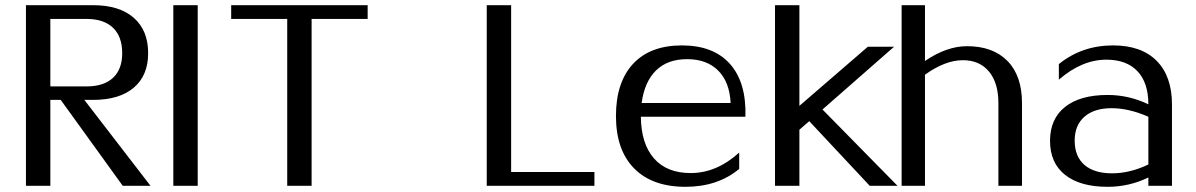

<svg xmlns="http://www.w3.org/2000/svg" viewBox="-20 -716 4610 740"><path d="M453 0 214 -331H174V0H80V-696H339Q440 -696 495.5 -647.5Q551 -599 551 -511Q551 -425 495.5 -378Q440 -331 339 -331H305L560 0ZM174 -383H314Q380 -383 415.5 -416Q451 -449 451 -511Q451 -575 415.5 -609Q380 -643 314 -643H174Z M742 0H648V-696H742Z M1181 0H1087V-643H871V-696H1397V-643H1181Z M1856 0V-696H1950V-53H2271V0Z M2354 -269Q2354 -399 2420 -470Q2486 -541 2608 -541Q2730 -541 2793.5 -469.5Q2857 -398 2853 -266H2450Q2451 -162 2500.5 -105.5Q2550 -49 2642 -49Q2742 -49 2829 -128V-65Q2746 4 2622 4Q2494 4 2424 -67Q2354 -138 2354 -269ZM2453 -319H2796Q2792 -400 2748 -444Q2704 -488 2628 -488Q2553 -488 2508.5 -444.5Q2464 -401 2453 -319Z M3061 0H2967V-696H3061V-308L3325 -536H3426L3150 -294L3439 0H3332L3099 -249L3061 -216Z M3545 0H3455V-696H3545V-481Q3629 -538 3707 -538Q3807 -538 3863 -481Q3919 -424 3919 -318V0H3828V-318Q3828 -397 3791.5 -440.5Q3755 -484 3691 -484Q3623 -484 3545 -428Z M4249 4Q4143 4 4085 -42Q4027 -88 4027 -173Q4027 -258 4085 -304Q4143 -350 4249 -350Q4331 -350 4406 -314Q4406 -397 4364 -441.5Q4322 -486 4244 -486Q4150 -486 4061 -409V-469Q4150 -541 4270 -541Q4379 -541 4438 -481.5Q4497 -422 4497 -313V0H4406V-32Q4332 4 4249 4ZM4122 -174Q4122 -113 4159.5 -80.5Q4197 -48 4266 -48Q4335 -48 4406 -82V-266Q4331 -299 4264 -299Q4197 -299 4159.5 -266Q4122 -233 4122 -174Z"/></svg>

Font: RIT Lekha
Style: Regular
Weight: 400
Designer: Rahul Radhakrishnan
Version: 1.0